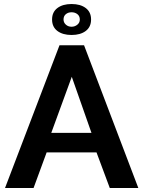

<svg xmlns="http://www.w3.org/2000/svg" viewBox="-20 -935 712 955"><path d="M276 -710H398L668 0H526L460 -177H212L147 0H5ZM435 -274 337 -553 235 -274ZM239 -838Q239 -875 265.5 -895Q292 -915 336 -915Q380 -915 406.5 -895Q433 -875 433 -838Q433 -801 406.5 -781Q380 -761 336 -761Q292 -761 265.5 -781Q239 -801 239 -838ZM336 -874Q319 -874 307.5 -864.5Q296 -855 296 -838Q296 -823 307.5 -812.5Q319 -802 336 -802Q352 -802 364.5 -812Q377 -822 377 -838Q377 -855 365 -864.5Q353 -874 336 -874Z"/></svg>

Font: PTCRaleway
Style: Bold
Weight: 700
Designer: Matt McInerney, Pablo Impallari, Rodrigo Fuenzalida
Foundry: Matt McInerney, Pablo Impallari, Rodrigo Fuenzalida
Version: Version 3.000g; ttfautohint (v1.5) -l 8 -r 28 -G 28 -x 14 -D